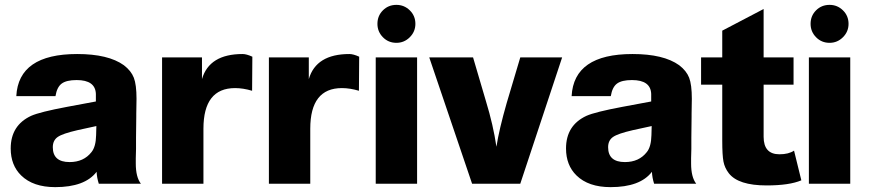

<svg xmlns="http://www.w3.org/2000/svg" viewBox="-20 -755 3572 789"><path d="M559 0H386Q378 -25 377 -49Q329 14 207 14Q116 14 67 -34Q24 -76 24 -145Q24 -240 108 -279Q144 -295 256 -316L374 -338V-369Q372 -426 295 -426Q253 -426 233.5 -411.5Q214 -397 208 -360H47Q56 -533 297 -533Q425 -533 489 -487Q519 -464 530 -435.5Q541 -407 541 -349Q541 -339 540 -287V-276L539 -190Q539 -155 539 -143Q539 -131 538 -105Q538 -91 538 -83Q538 -27 559 0ZM376 -237 298 -220Q237 -206 217 -192Q197 -178 197 -150Q197 -89 266 -89Q324 -89 356 -130Q374 -152 375 -200Z M1017 -522 1016 -382Q979 -393 946 -393Q816 -393 816 -226V0H646V-519H810V-430Q840 -533 977 -533Q993 -533 1017 -522Z M1456 -522 1455 -382Q1418 -393 1385 -393Q1255 -393 1255 -226V0H1085V-519H1249V-430Q1279 -533 1416 -533Q1432 -533 1456 -522Z M1694 -519V0H1524V-519ZM1609 -735Q1641 -735 1664 -712.5Q1687 -690 1687 -657Q1687 -625 1664 -602Q1641 -579 1609 -579Q1576 -579 1553.5 -602Q1531 -625 1531 -657Q1531 -690 1553.5 -712.5Q1576 -735 1609 -735Z M2290 -519 2118 0H1920L1744 -519H1924L1977 -339Q2007 -241 2020 -152Q2031 -223 2062 -331L2118 -519Z M2841 0H2668Q2660 -25 2659 -49Q2611 14 2489 14Q2398 14 2349 -34Q2306 -76 2306 -145Q2306 -240 2390 -279Q2426 -295 2538 -316L2656 -338V-369Q2654 -426 2577 -426Q2535 -426 2515.5 -411.5Q2496 -397 2490 -360H2329Q2338 -533 2579 -533Q2707 -533 2771 -487Q2801 -464 2812 -435.5Q2823 -407 2823 -349Q2823 -339 2822 -287V-276L2821 -190Q2821 -155 2821 -143Q2821 -131 2820 -105Q2820 -91 2820 -83Q2820 -27 2841 0ZM2658 -237 2580 -220Q2519 -206 2499 -192Q2479 -178 2479 -150Q2479 -89 2548 -89Q2606 -89 2638 -130Q2656 -152 2657 -200Z M3241 -519V-407H3118V-193Q3118 -121 3183 -121Q3221 -121 3243 -136L3273 -14Q3224 7 3130 7Q3014 7 2975 -43Q2958 -65 2953 -91Q2948 -117 2948 -177V-407H2861V-519H2948V-629L3118 -718V-519Z M3474 -519V0H3304V-519ZM3389 -735Q3421 -735 3444 -712.5Q3467 -690 3467 -657Q3467 -625 3444 -602Q3421 -579 3389 -579Q3356 -579 3333.5 -602Q3311 -625 3311 -657Q3311 -690 3333.5 -712.5Q3356 -735 3389 -735Z"/></svg>

Font: Almarai ExtraBold
Style: Regular
Weight: 800
Designer: Boutros International 2019
Foundry: Created by Boutros International 2019
Version: Version 1.10